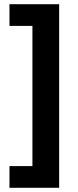

<svg xmlns="http://www.w3.org/2000/svg" viewBox="-20 -734 371 912"><path d="M25 55H134V-611H25V-714H261V158H25Z"/></svg>

Font: Noto Sans New Tai Lue
Style: Bold
Weight: 700
Version: Version 2.003